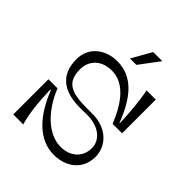

<svg xmlns="http://www.w3.org/2000/svg" viewBox="-240 -1054 1208 1208"><g transform="rotate(45 364.0 -450.0)"><path d="M423 -900 348 -768H405L504 -900ZM78 -313V0H167C146 -65 135 -170 132 -275H137C201 -112 302 0 438 0C540 0 633 -60 633 -177C633 -271 557 -355 428 -355H375C234 -355 174 -386 174 -498C174 -579 233 -634 321 -634C431 -634 506 -538 562 -400H646V-700H564C580 -624 588 -523 591 -435H588C526 -597 442 -700 305 -700C206 -700 113 -641 113 -526C113 -384 205 -326 346 -326C366 -326 386 -327 405 -327C521 -327 578 -266 578 -200C578 -120 519 -66 433 -66C318 -66 213 -175 159 -313Z"/></g></svg>

Font: Space Cowgirl Light
Style: Regular
Weight: 300
Designer: Valery Marier
Foundry: Valery Marier
Version: Version 1.000;hotconv 1.0.109;makeotfexe 2.5.65596